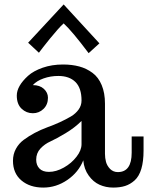

<svg xmlns="http://www.w3.org/2000/svg" viewBox="-20 -827 663 860"><path d="M173.8 13.2Q113.8 13.2 75.9 -18.8Q38.1 -50.8 38.1 -106.9Q38.1 -136.2 51.3 -160.4Q64.5 -184.6 86.4 -200.7Q131.8 -234.4 191.9 -256.8Q250.5 -277.8 297.4 -305.2Q318.8 -317.9 332 -336.2Q345.2 -354.5 345.2 -377Q345.2 -432.6 317.9 -459.7Q290.5 -486.8 241.2 -486.8Q206.5 -486.8 175.3 -475.8Q144 -464.8 127 -445.8Q158.2 -445.8 176.5 -429Q194.8 -412.1 194.8 -389.2Q194.8 -358.4 174.8 -339.1Q154.8 -319.8 127 -319.8Q98.1 -319.8 76.7 -340.1Q55.2 -360.4 55.2 -398.9Q55.2 -441.4 105.5 -487.3Q129.9 -509.3 171.1 -523.7Q212.4 -538.1 262.2 -538.1Q302.2 -538.1 335 -529.3Q367.7 -520.5 394.5 -500.5Q420.9 -481 435.5 -445.8Q450.2 -410.6 450.2 -362.8V-138.2Q450.2 -119.1 454.8 -101.8Q459.5 -84.5 473.1 -70.3Q487.3 -56.2 507.8 -56.2Q569.8 -56.2 569.8 -143.1V-215.8H623V-152.8Q623 -55.2 583 -19Q563.5 -1.5 540.5 5.9Q517.6 13.2 486.8 13.2Q454.1 13.2 425.8 0.5Q397.5 -12.2 377.4 -40.5Q356.4 -69.3 353 -108.9Q332 -55.7 282 -21.2Q231.9 13.2 173.8 13.2ZM199.2 -57.1Q231.4 -57.1 265.9 -76.4Q300.3 -95.7 322.8 -125Q345.2 -153.8 345.2 -181.2V-285.2Q314 -254.4 273.2 -230Q232.4 -205.6 206.5 -193.8Q180.2 -182.1 161.1 -161.6Q142.1 -141.1 142.1 -111.8Q142.1 -87.4 156.5 -72.3Q170.9 -57.1 199.2 -57.1ZM377 -588.9Q302.2 -688.5 265.1 -722.2Q253.9 -712.4 237.3 -693.6Q220.7 -674.8 203.6 -653.8Q186.5 -632.8 173.3 -615.7L154.3 -590.8L106 -635.7L265.1 -807.1L425.3 -632.8Z"/></svg>

Font: Trocchi
Style: Regular
Weight: 400
Designer: Vernon Adams
Foundry: Vernon Adams
Version: Version 1.101; ttfautohint (v1.8.4.7-5d5b);gftools[0.9.27]